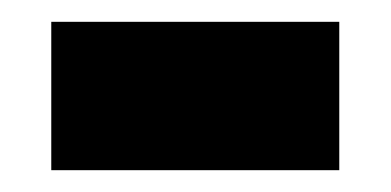

<svg xmlns="http://www.w3.org/2000/svg" viewBox="-20 -356 358 176"><path d="M27 -200H291V-336H27Z"/></svg>

Font: Noto Sans Gujarati UI SemiCondensed ExtraBold
Style: Regular
Weight: 800
Width: 4
Designer: Jelle Bosma - Monotype Design Team, Universal Thirst
Foundry: Monotype Imaging Inc.
Version: Version 2.106